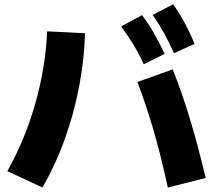

<svg xmlns="http://www.w3.org/2000/svg" viewBox="-20 -838 978 881"><path d="M610.4 -461.9 772.5 -519.5Q814 -416 850.6 -295.7Q887.2 -175.3 923.8 -21.5L750 22.5Q719.2 -120.1 685.1 -238Q650.9 -356 610.4 -461.9ZM196.3 -694.3 370.1 -685.5Q364.3 -498.5 313.5 -314.2Q262.7 -129.9 174.8 22.5L13.7 -52.7Q94.2 -195.8 141.6 -361.8Q189 -527.8 196.3 -694.3ZM536.1 -716.8 631.8 -768.6Q661.1 -729.5 685.5 -687.3Q710 -645 735.4 -590.8L639.6 -543Q618.2 -590.3 593.8 -630.6Q569.3 -670.9 536.1 -716.8ZM680.7 -769.5 774.4 -818.4Q803.7 -776.9 827.1 -733.6Q850.6 -690.4 873 -636.7L778.3 -593.8Q756.3 -643.6 733.2 -685.3Q710 -727.1 680.7 -769.5Z"/></svg>

Font: Pretendard JP Black
Style: Regular
Weight: 900
Designer: Base glyphs from Inter by Rasmus Andersson; Hangeul glyphs from Noto Sans CJK(Source Han Sans) by Jang Soo-young and Kan
Foundry: Kil Hyung-jin
Version: Version 1.309